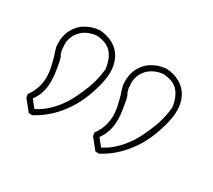

<svg xmlns="http://www.w3.org/2000/svg" viewBox="-77 -1012 669 604"><g transform="rotate(30 257.0 -710.0)"><path d="M378.9 -879.4Q407.2 -877.4 427.2 -866.2Q447.3 -855 458.5 -836.9Q469.7 -818.8 472.4 -795.7Q475.1 -772.5 469.7 -746.6Q462.9 -714.4 450.9 -683.8Q439 -653.3 421.4 -627Q403.8 -600.6 380.4 -578.6Q356.9 -556.6 327.1 -541Q324.2 -541.5 321.3 -541.7Q318.4 -542 314.9 -542L284.2 -580.1Q283.7 -583 283.4 -585.9Q283.2 -588.9 282.2 -591.8Q295.9 -610.8 301.5 -628.7Q307.1 -646.5 307.4 -664.8Q307.6 -683.1 303.5 -701.9Q299.3 -720.7 293 -742.2Q291.5 -744.6 290.8 -747.8Q290 -751 289.1 -753.9L287.6 -759.8Q287.1 -761.7 287.1 -763.2Q287.1 -762.7 286.6 -762.2Q286.1 -760.7 286.1 -763.7Q286.1 -766.6 285.6 -768.1Q285.2 -772 285.2 -776.1Q285.2 -780.3 285.2 -784.2Q285.2 -802.2 292 -819.8Q304.2 -847.7 326.9 -862.3Q349.6 -877 378.9 -879.4ZM136.7 -879.4Q165 -877.4 185.1 -866.2Q205.1 -855 216.3 -836.9Q227.5 -818.8 230.2 -795.7Q232.9 -772.5 227.5 -746.6Q220.7 -714.4 208.7 -683.8Q196.8 -653.3 179.2 -627Q161.6 -600.6 138.2 -578.6Q114.7 -556.6 85 -541Q82 -541.5 79.1 -541.7Q76.2 -542 72.8 -542L42 -580.1Q41.5 -583 41.3 -585.9Q41 -588.9 40 -591.8Q53.7 -610.8 59.3 -628.9Q64.9 -647 65.2 -665.3Q65.4 -683.6 61.3 -702.4Q57.1 -721.2 50.8 -742.7Q49.3 -745.1 48.6 -748Q47.9 -751 46.9 -753.9L45.4 -759.8Q44.9 -761.7 44.9 -763.2Q44.9 -762.7 44.4 -762.2Q43.9 -760.7 43.9 -763.7Q43.9 -766.6 43.5 -768.1Q43 -772 43 -776.1Q43 -780.3 43 -784.2Q43 -802.2 49.8 -819.8Q62 -847.7 84.7 -862.3Q107.4 -877 136.7 -879.4ZM378.9 -859.9Q366.2 -858.9 354.2 -854.5Q342.3 -850.1 332.5 -842.5Q322.8 -835 315.9 -824.2Q309.1 -813.5 306.2 -800.3Q304.2 -791 304.9 -782.7Q305.7 -774.4 306.2 -765.6Q307.1 -762.2 307.9 -759Q308.6 -755.9 309.6 -752.4Q312 -749.5 314 -744.4Q315.9 -739.3 317.4 -733.2Q318.8 -727.1 319.6 -721.2Q320.3 -715.3 321.3 -711.9Q324.2 -695.3 325.7 -679.2Q327.1 -663.1 325.7 -647.5Q324.2 -631.8 318.8 -616.9Q313.5 -602.1 303.2 -587.9Q308.6 -581.1 313.7 -574.7Q318.8 -568.4 324.2 -561.5Q346.2 -572.8 363.3 -588.4Q380.4 -604 394 -622.6Q407.7 -641.1 418 -662.1Q428.2 -683.1 437 -705.1Q441.4 -716.3 444.8 -728Q448.2 -739.7 450.7 -751.5Q452.1 -757.3 452.6 -762.7Q453.1 -768.1 454.1 -773.4Q454.6 -775.9 454.8 -777.8Q455.1 -779.8 455.1 -781.7V-782.2Q455.1 -780.3 455.3 -779.1Q455.6 -777.8 455.6 -778.8Q451.7 -815.4 434.6 -836.4Q417.5 -857.4 378.9 -859.9ZM136.7 -859.9Q124 -858.9 112.1 -854.5Q100.1 -850.1 90.3 -842.5Q80.6 -835 73.7 -824.2Q66.9 -813.5 64 -800.3Q62 -791 62.7 -782.7Q63.5 -774.4 64 -765.6Q64.9 -762.2 65.7 -759Q66.4 -755.9 67.4 -752.4Q69.8 -749.5 71.8 -744.4Q73.7 -739.3 75.2 -733.2Q76.7 -727.1 77.4 -721.2Q78.1 -715.3 79.1 -711.9Q82 -695.3 83.5 -679.2Q85 -663.1 83.5 -647.5Q82 -631.8 76.7 -616.9Q71.3 -602.1 61 -587.9Q66.4 -581.1 71.5 -574.7Q76.7 -568.4 82 -561.5Q104 -572.8 121.1 -588.4Q138.2 -604 151.9 -622.6Q165.5 -641.1 175.8 -662.1Q186 -683.1 194.8 -705.1Q199.2 -716.3 202.6 -728Q206.1 -739.7 208.5 -751.5Q210 -757.3 210.4 -762.7Q210.9 -768.1 211.9 -773.4Q212.4 -775.9 212.6 -777.8Q212.9 -779.8 212.9 -781.7V-782.2Q212.9 -780.3 213.1 -779.1Q213.4 -777.8 213.4 -778.8Q212.9 -780.3 212.9 -783.2V-782.2V-783.2Q208.5 -817.9 191.2 -837.6Q173.8 -857.4 136.7 -859.9Z"/></g></svg>

Font: Preussische VI 9 Linie
Style: Regular
Weight: 400
Designer: Peter Wiegel
Foundry: Peter Wiegel
Version: Version 1.000 2009 initial release